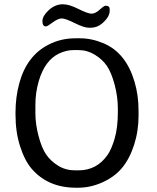

<svg xmlns="http://www.w3.org/2000/svg" viewBox="-20 -877 743 906"><path d="M147 -383.8V-341.3Q147 -292.5 161.6 -236.1Q176.3 -179.7 197.5 -148.4Q218.8 -117.2 254.2 -95.2Q289.6 -73.2 333.5 -73.2H350.6Q436.5 -73.2 486.8 -145Q506.3 -172.4 521.2 -223.9Q536.1 -275.4 536.1 -347.7V-364.7Q536.1 -420.9 520.8 -478Q505.4 -535.2 484.6 -565.7Q463.9 -596.2 428 -618.4Q392.1 -640.6 351.1 -640.6H326.2Q292.5 -640.6 257.8 -624Q191.9 -592.3 163.1 -495.1Q147 -439.5 147 -383.8ZM497.6 -834V-826.2Q497.6 -796.4 460.9 -765.6Q438 -746.1 407.2 -746.1H399.4Q376.5 -746.1 332.5 -768.1Q288.6 -790 271.2 -790Q253.9 -790 228.8 -771.2Q203.6 -752.4 196.8 -752.4Q180.2 -752.4 180.2 -777.1Q180.2 -801.8 210.2 -829.3Q240.2 -856.9 277.3 -856.9L281.2 -856.4Q306.6 -856.4 350.6 -834.5Q394.5 -812.5 412.1 -812.5Q429.7 -812.5 450.4 -831.3Q471.2 -850.1 478 -850.1Q497.6 -850.1 497.6 -834ZM633.8 -354V-331.1Q633.8 -258.3 612.5 -192.6Q591.3 -127 555.4 -84.2Q519.5 -41.5 463.1 -16.4Q406.7 8.8 349.1 8.8H338.4Q207 8.8 129.9 -80.1Q97.2 -117.7 75.2 -185.3Q53.2 -252.9 53.2 -335.4V-346.7Q53.2 -418 70.8 -483.4Q105.5 -612.3 206.5 -665Q265.6 -696.3 335.4 -696.3H357.4Q412.6 -696.3 468.3 -672.9Q574.2 -628.4 614.7 -491.7Q633.8 -428.2 633.8 -354Z"/></svg>

Font: Averia Libre Light
Style: Regular
Weight: 300
Version: Version 1.002